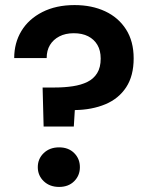

<svg xmlns="http://www.w3.org/2000/svg" viewBox="-20 -732 590 757"><path d="M152 -233 148 -387H196Q234 -387 267 -392Q300 -397 324.5 -409Q349 -421 363 -443.5Q377 -466 377 -501Q377 -533 364 -555Q351 -577 327.5 -589Q304 -601 271 -601Q238 -601 214 -588.5Q190 -576 177 -554.5Q164 -533 164 -503H36Q36 -563 64.5 -610Q93 -657 147 -684.5Q201 -712 274 -712Q342 -712 394.5 -687.5Q447 -663 477 -616Q507 -569 507 -502Q507 -433 477.5 -388Q448 -343 395.5 -321Q343 -299 275 -298L271 -233ZM213 5Q176 5 152.5 -17.5Q129 -40 129 -73Q129 -106 152.5 -128.5Q176 -151 213 -151Q250 -151 272.5 -128.5Q295 -106 295 -73Q295 -40 272.5 -17.5Q250 5 213 5Z"/></svg>

Font: DM Sans 12pt
Style: Bold
Weight: 700
Version: Version 4.004;gftools[0.9.30]